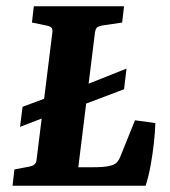

<svg xmlns="http://www.w3.org/2000/svg" viewBox="-20 -593 544 613"><path d="M20 0 26 -52 73 -61Q84 -63 90 -68Q96 -73 97 -85L147 -488Q149 -501 143.5 -505.5Q138 -510 126 -512L82 -521L88 -573H376L370 -521L309 -512Q301 -511 293 -507.5Q285 -504 283 -488L230 -59H272Q292 -59 307.5 -60Q323 -61 336 -65Q347 -68 353.5 -75Q360 -82 365 -95L411 -209L476 -200Q475 -168 471 -133.5Q467 -99 461 -65.5Q455 -32 445 0ZM44 -188 52 -252 189 -303 203 -302 384 -374 376 -308 196 -240 182 -241Z"/></svg>

Font: Rasa
Style: Bold Italic
Weight: 700
Italic angle: -7.10001°
Designer: Anna Giedrys (Yrsa+Rasa design), David Brezina (Yrsa art-direction, Rasa art-direction, design)
Foundry: Rosetta Type Foundry
Version: Version 2.004